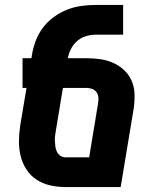

<svg xmlns="http://www.w3.org/2000/svg" viewBox="-20 -755 640 775"><path d="M467 0H244Q212 0 181.5 -7Q151 -14 126.5 -30.5Q102 -47 86 -72Q70 -97 63 -126.5Q56 -156 56.5 -187.5Q57 -219 62 -251L87 -400H71V-520H107L109 -534Q114 -563 124.5 -591Q135 -619 153.5 -643.5Q172 -668 197.5 -686.5Q223 -705 251 -716Q279 -727 308 -731Q337 -735 365 -735H477V-615H366Q347 -615 327 -609Q307 -603 291.5 -589.5Q276 -576 266.5 -557.5Q257 -539 254 -520H330Q358 -520 385.5 -516Q413 -512 437.5 -501Q462 -490 481.5 -471.5Q501 -453 511.5 -428.5Q522 -404 523 -376Q524 -348 520 -319ZM244 -120H340L376 -339Q378 -351 377 -362.5Q376 -374 369.5 -383Q363 -392 352.5 -396Q342 -400 330 -400H234L206 -231Q204 -220 202.5 -208.5Q201 -197 201.5 -185.5Q202 -174 203.5 -163Q205 -152 210 -142Q215 -132 224 -126Q233 -120 244 -120Z"/></svg>

Font: Iosevka Heavy Extended Oblique
Style: Regular
Weight: 900
Width: 7
Italic angle: -9°
Monospace: yes
Designer: Belleve Invis
Foundry: Belleve Invis
Version: Version 32.5.0; ttfautohint (v1.8.4)